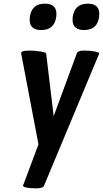

<svg xmlns="http://www.w3.org/2000/svg" viewBox="-20 -788 562 1048"><path d="M96 -496Q91 -512 143 -512Q170 -512 200.5 -507Q231 -502 232 -496L273 -154L399 -496Q404 -512 438 -512Q472 -512 497 -507Q522 -502 522 -497L221 224Q216 240 179 240Q114 240 106 227Q104 223 108 219L190 0L96 -494ZM225 -768Q288 -768 288 -712Q288 -705 287 -696Q277 -624 205 -624Q142 -624 142 -680Q142 -687 143 -696Q153 -768 225 -768ZM459 -768Q522 -768 522 -712Q522 -705 521 -696Q511 -624 439 -624Q376 -624 376 -680Q376 -687 377 -696Q387 -768 459 -768Z"/></svg>

Font: Chau Philomene One
Style: Italic
Weight: 400
Designer: Vicente Lamonaca
Foundry: TipoType
Version: Version 1.001